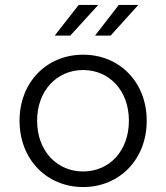

<svg xmlns="http://www.w3.org/2000/svg" viewBox="-20 -751 671 776"><path d="M316 5C463 5 573 -107 573 -263C573 -419 463 -530 316 -530C169 -530 59 -419 59 -263C59 -107 169 5 316 5ZM316 -58C211 -58 130 -140 130 -263C130 -386 211 -468 316 -468C421 -468 501 -386 501 -263C501 -140 421 -58 316 -58ZM364 -607H427L539 -731H460ZM201 -607H264L377 -731H298Z"/></svg>

Font: Chess Sans
Style: Regular
Weight: 400
Designer: Wolf Bōese
Foundry: Wolf Bōese
Version: Version 7.223;Glyphs 3.3 (3306)